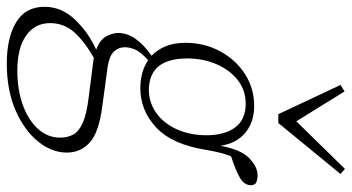

<svg xmlns="http://www.w3.org/2000/svg" viewBox="-274 -537 1035 565"><g transform="rotate(90 243.5 -254.5)"><path d="M227 -175Q265 -176 295 -198Q325 -220 342 -258.5Q359 -297 359 -345Q359 -398 336 -429Q313 -460 266 -460Q226 -460 196 -436Q166 -412 149.5 -373Q133 -334 133 -288Q133 -175 227 -175ZM87 -282Q87 -339 112 -385Q137 -431 179 -458Q221 -485 273 -485Q320 -485 351.5 -459Q383 -433 390 -386Q401 -446 426.5 -470.5Q452 -495 477 -495Q490 -495 500 -490Q506 -484 506 -476Q506 -456 485 -443.5Q464 -431 421 -417Q415 -402 410.5 -384.5Q406 -367 402 -343Q386 -243 336 -196.5Q286 -150 221 -150Q172 -150 138 -173Q113 -150 106.5 -134Q100 -118 100 -104Q100 -86 112.5 -72.5Q125 -59 156 -54L274 -38Q351 -28 380.5 -1Q410 26 410 66Q410 111 377 151.5Q344 192 285 217.5Q226 243 148 243Q72 243 26.5 215.5Q-19 188 -19 132Q-19 82 18.5 42.5Q56 3 107 -20Q78 -31 68 -49.5Q58 -68 58 -85Q58 -136 125 -183Q107 -200 97 -225Q87 -250 87 -282ZM29 116Q29 160 65.5 186Q102 212 169 212Q225 212 269.5 196Q314 180 340 151.5Q366 123 366 86Q366 64 357 47.5Q348 31 322.5 19.5Q297 8 247 2L138 -12Q137 -12 135 -12.5Q133 -13 131 -13Q82 15 55.5 45Q29 75 29 116ZM230 -751 318 -609 458 -752 473 -739 323 -556H297L211 -739Z"/></g></svg>

Font: Source Serif Pro Light
Style: Italic
Weight: 300
Italic angle: -12°
Designer: Frank Grießhammer
Foundry: Adobe Systems Incorporated
Version: Version 3.001;hotconv 1.0.111;makeotfexe 2.5.65597